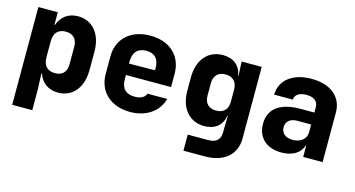

<svg xmlns="http://www.w3.org/2000/svg" viewBox="-79 -882 2559 1385"><g transform="rotate(15 1200.0 -190.0)"><path d="M362 -560C289 -560 238 -522 214 -455H211V-550H66V180H216V30L211 -95H214C238 -28 289 10 362 10C468 10 540 -74 540 -205V-345C540 -476 468 -560 362 -560ZM390 -210C390 -152 359 -120 304 -120C247 -120 216 -154 216 -215V-335C216 -396 247 -430 304 -430C359 -430 390 -398 390 -340Z M1140 -340C1140 -472 1047 -560 901 -560C754 -560 660 -472 660 -340V-210C660 -78 754 10 901 10C1020 10 1111 -54 1135 -150H988C979 -122 950 -105 903 -105C836 -105 803 -141 803 -210V-240H1140ZM803 -340C803 -408 835 -447 901 -447C966 -447 997 -410 997 -342V-327L803 -325Z M1589 -445H1586C1574 -518 1522 -560 1443 -560C1332 -560 1260 -476 1260 -345V-245C1260 -113 1332 -30 1443 -30C1522 -30 1574 -72 1586 -145H1589L1587 -40V-19C1587 31 1556 60 1500 60H1345V180H1505C1646 180 1734 106 1734 -14V-550H1584ZM1497 -160C1441 -160 1410 -192 1410 -250V-340C1410 -397 1441 -430 1497 -430C1552 -430 1584 -397 1584 -340V-250C1584 -192 1552 -160 1497 -160Z M2105 -560C1965 -560 1875 -490 1872 -380H2012C2012 -416 2046 -439 2099 -439C2154 -439 2186 -414 2186 -370V-330H2081C1932 -330 1849 -269 1849 -157C1849 -54 1918 10 2029 10C2113 10 2170 -26 2188 -85H2191V0H2336V-370C2336 -488 2247 -560 2105 -560ZM2085 -99C2032 -99 1999 -126 1999 -171C1999 -215 2031 -241 2084 -241H2186V-183C2186 -132 2144 -99 2085 -99Z"/></g></svg>

Font: Tekne LDO ExtraBold
Style: Regular
Weight: 800
Monospace: yes
Designer: Alessio Laiso, Mario Rullo, Paolo Rosset
Foundry: Alessio Laiso
Version: Version 1.000;hotconv 1.0.109;makeotfexe 2.5.65596